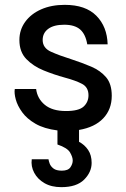

<svg xmlns="http://www.w3.org/2000/svg" viewBox="-20 -529 519 792"><path d="M41 -162H129Q134 -122 165 -96.5Q196 -71 252 -71Q305 -71 325 -89.5Q345 -108 345 -136Q345 -169 318.5 -183Q292 -197 247 -209Q203 -221 160 -238.5Q117 -256 88.5 -285.5Q60 -315 60 -364Q60 -406 84 -439Q108 -472 150 -490.5Q192 -509 247 -509Q333 -509 377.5 -464Q422 -419 424 -346H340Q333 -388 310.5 -407.5Q288 -427 245 -427Q202 -427 179 -410Q156 -393 156 -364Q156 -331 190.5 -315.5Q225 -300 276 -284Q319 -270 356.5 -254Q394 -238 417.5 -210.5Q441 -183 441 -134Q441 -78 406 -41Q371 -4 306 7V56Q329 68 343.5 89.5Q358 111 358 143Q358 181 327 212Q296 243 233 243Q192 243 163.5 226.5Q135 210 121 183.5Q107 157 111 128H180Q181 135 185 146Q189 157 200.5 166Q212 175 235 175Q261 175 270.5 161Q280 147 280 133Q280 119 269 100Q258 81 217 67V9Q162 2 126.5 -18.5Q91 -39 71.5 -66Q52 -93 45 -119Q38 -145 41 -162Z"/></svg>

Font: Syne Medium
Style: Regular
Weight: 500
Designer: Lucas Descroix
Foundry: Bonjour Monde
Version: Version 2.200; ttfautohint (v1.8.4)